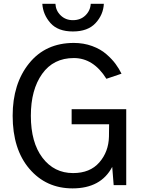

<svg xmlns="http://www.w3.org/2000/svg" viewBox="-20 -993 761 1030"><path d="M47.9 -372.1Q47.9 -543.9 136.2 -653.3Q224.6 -762.7 376 -762.7Q428.7 -762.7 474.1 -746.1Q519.5 -729.5 550.3 -702.6Q581.1 -675.8 600.1 -649.9Q619.1 -624 631.8 -597.7L550.8 -570.3Q481.4 -681.6 376 -681.6Q266.6 -681.6 206.1 -596.7Q145.5 -511.7 145.5 -372.1Q145.5 -228.5 208 -146.5Q270.5 -64.5 372.1 -64.5Q462.9 -64.5 512.7 -121.6Q562.5 -178.7 564.5 -259.8Q564.5 -268.6 564.9 -292.5Q565.4 -316.4 565.4 -326.2H364.3V-407.2H657.2V0H589.8L582 -97.7Q521.5 17.6 369.1 17.6Q227.5 17.6 137.7 -87.4Q47.9 -192.4 47.9 -372.1ZM207 -972.7H277.3Q279.3 -935.5 305.7 -910.2Q332 -884.8 371.1 -884.8Q412.1 -884.8 438.5 -910.6Q464.8 -936.5 466.8 -972.7H537.1Q534.2 -914.1 492.7 -869.1Q451.2 -824.2 371.1 -824.2Q291 -824.2 251 -869.1Q210.9 -914.1 207 -972.7Z"/></svg>

Font: Gothic A1 Medium
Style: Regular
Weight: 500
Designer: HanYang I&C Co.,Ltd.
Foundry: HanYang I&C Co.,Ltd.
Version: Version 2.50